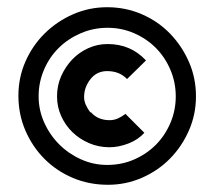

<svg xmlns="http://www.w3.org/2000/svg" viewBox="-20 -514 589 532"><path d="M277 -494Q328 -494 373 -474.5Q418 -455 451 -421Q484 -387 503.5 -342.5Q523 -298 523 -247Q523 -197 503.5 -152.5Q484 -108 451 -74.5Q418 -41 373.5 -21.5Q329 -2 279 -2Q227 -2 182 -21Q137 -40 103.5 -73.5Q70 -107 50.5 -152Q31 -197 31 -249Q31 -299 50.5 -343.5Q70 -388 104 -421.5Q138 -455 182.5 -474.5Q227 -494 277 -494ZM467 -247Q467 -286 452 -321Q437 -356 411.5 -381.5Q386 -407 351.5 -422Q317 -437 278 -437Q239 -437 204 -422Q169 -407 143 -381.5Q117 -356 102 -321Q87 -286 87 -247Q87 -209 102.5 -174.5Q118 -140 144 -114Q170 -88 204.5 -72.5Q239 -57 277 -57Q317 -57 351.5 -72Q386 -87 411.5 -112.5Q437 -138 452 -173Q467 -208 467 -247ZM380 -146Q363 -127 336 -116.5Q309 -106 283 -106Q253 -106 226.5 -117.5Q200 -129 180.5 -148Q161 -167 149.5 -192.5Q138 -218 138 -247Q138 -277 149.5 -303Q161 -329 180 -349Q199 -369 224.5 -380.5Q250 -392 278 -392Q342 -392 384 -347H385L332 -295Q311 -317 277 -317Q248 -317 230.5 -294.5Q213 -272 213 -245Q213 -234 218 -223Q223 -212 230 -203H232Q251 -181 284 -181Q296 -181 307 -186Q318 -191 327 -198V-199Z"/></svg>

Font: Transit CAT
Style: Regular
Weight: 400
Designer: Peter Wiegel
Foundry: Peter Wiegel
Version: 1.000